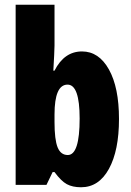

<svg xmlns="http://www.w3.org/2000/svg" viewBox="-20 -780 553 810"><path d="M46 -760V0H176L202 -54H210Q238 -16 262 -3Q286 10 322 10Q397 10 439.5 -67.5Q482 -145 482 -278Q482 -411 439.5 -487Q397 -563 326 -563Q251 -563 210 -482H205Q207 -520 208.5 -546.5Q210 -573 210 -588V-760ZM316 -280Q316 -126 266 -126Q236 -126 223 -158.5Q210 -191 210 -265V-297Q210 -423 265 -423Q316 -423 316 -280Z"/></svg>

Font: Noto Sans Display Condensed Black
Style: Regular
Weight: 900
Width: 3
Designer: Monotype Design team
Foundry: Monotype Imaging Inc.
Version: 1.000